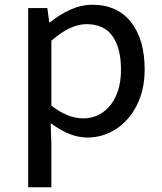

<svg xmlns="http://www.w3.org/2000/svg" viewBox="-20 -568 686 811"><path d="M99 -534H180L188 -474H192Q232 -507 278 -527.5Q324 -548 369 -548Q476 -548 533.5 -474.5Q591 -401 591 -275Q591 -188 557.5 -122.5Q524 -57 468.5 -22Q413 13 349 13Q275 13 194 -48L197 44V223H99ZM491 -274Q491 -364 455.5 -415Q420 -466 345 -466Q277 -466 197 -396V-122Q266 -68 331 -68Q377 -68 413.5 -93Q450 -118 470.5 -164.5Q491 -211 491 -274Z"/></svg>

Font: Nebula Sans Medium
Style: Regular
Weight: 500
Designer: Paul D. Hunt for Adobe (as Source Sans)
Foundry: Nebula Entertainment & Broadcasting LLC
Version: Version 1.010